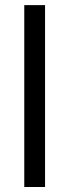

<svg xmlns="http://www.w3.org/2000/svg" viewBox="-20 -748 277 768"><path d="M160.2 -727.5V0H77.1V-727.5Z"/></svg>

Font: Inter V
Style: 
Weight: 400
Designer: Rasmus Andersson
Foundry: rsms
Version: Version 4.000;git-a3f224843